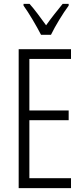

<svg xmlns="http://www.w3.org/2000/svg" viewBox="-20 -967 432 987"><path d="M345 0H76V-714H345V-664H131V-399H333V-349H131V-51H345ZM191 -788Q173 -823 147.5 -866Q122 -909 101 -938V-947H132Q151 -926 173.5 -896Q196 -866 217 -837Q239 -868 258 -892Q277 -916 302 -947H333V-938Q310 -907 284.5 -865Q259 -823 242 -788Z"/></svg>

Font: Noto Sans Sinhala UI ExtraCondensed Light
Style: Regular
Weight: 300
Width: 2
Designer: Jelle Bosma - Monotype Design Team
Foundry: Monotype Imaging Inc.
Version: Version 2.006; ttfautohint (v1.8.4.7-5d5b)